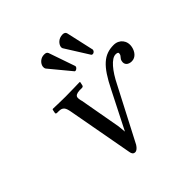

<svg xmlns="http://www.w3.org/2000/svg" viewBox="-178 -802 956 956"><g transform="rotate(-45 300.5 -323.5)"><path d="M516 -402C530 -402 534 -398 532 -389C529 -374 517 -373 514 -356C509 -334 525 -320 549 -320C577 -320 594 -345 599 -369C608 -409 582 -442 542 -442C474 -442 432 -405 377 -294L277 -97L273 -138L234 -356C233 -358 233 -361 232 -363C230 -373 229 -379 230 -385C232 -395 242 -401 262 -402H279C282 -402 289 -403 290 -410L294 -429L291 -431C291 -431 229 -429 190 -429C156 -429 104 -431 104 -431L100 -429L96 -409C95 -405 99 -402 104 -402H115C145 -402 152 -388 158 -354L221 -9C223 3 228 12 241 12C251 12 261 3 270 -11L415 -290C447 -355 486 -402 516 -402ZM400 -659C369 -659 353 -637 350 -623C349 -618 349 -612 353 -607L429 -486C431 -484 433 -483 436 -483C447 -483 452 -493 452 -496C452 -496 452 -496 452 -496C453 -497 453 -499 452 -502L420 -645C418 -654 411 -659 400 -659ZM263 -653C239 -653 221 -635 217 -617C216 -611 216 -604 220 -598L311 -488C312 -486 314 -485 317 -485C320 -485 331 -489 333 -499C333 -500 334 -502 333 -503L285 -642C281 -651 275 -653 263 -653Z"/></g></svg>

Font: Libertinus Sans
Style: Italic
Weight: 400
Italic angle: -12°
Designer: Philipp H. Poll, Khaled Hosny
Foundry: Caleb Maclennan
Version: Version 7.050;RELEASE